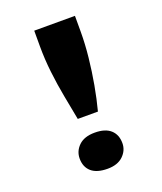

<svg xmlns="http://www.w3.org/2000/svg" viewBox="-135 -798 753 895"><g transform="rotate(-20 242.0 -350.0)"><path d="M192 -255Q181 -313 169 -376Q157 -439 149.5 -504.5Q142 -570 142 -633V-711H344V-633Q344 -572 337 -506Q330 -440 318.5 -376Q307 -312 292 -255ZM244 11Q191 11 164 -12.5Q137 -36 137 -78Q137 -115 164.5 -141.5Q192 -168 244 -168Q296 -168 322.5 -144Q349 -120 349 -78Q349 -42 321.5 -15.5Q294 11 244 11Z"/></g></svg>

Font: Lexend Giga
Style: Bold
Weight: 700
Version: Version 1.007